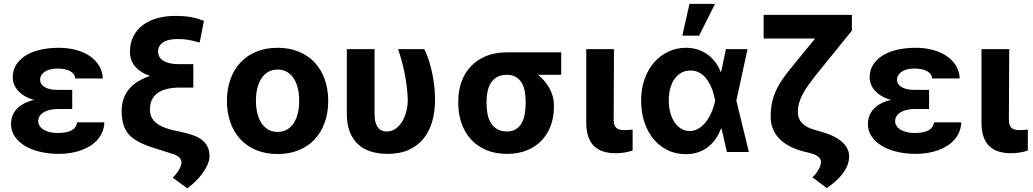

<svg xmlns="http://www.w3.org/2000/svg" viewBox="-20 -806 5475 1018"><path d="M38.4 -148.4Q38.4 -170.5 45.6 -190.5Q52.9 -210.6 67.8 -227.1Q82.7 -243.6 105.8 -256.2Q128.9 -268.8 160.5 -276.3Q131.7 -284.4 110.6 -297.1Q89.5 -309.7 75.5 -325.3Q61.4 -340.9 54.5 -359Q47.6 -377.1 47.6 -395.6Q47.6 -433.6 65.9 -462.7Q84.2 -491.8 116.7 -511.9Q149.1 -532 193.9 -542.3Q238.6 -552.6 291.9 -552.6Q340.2 -552.6 381.9 -541.5Q423.7 -530.5 454.9 -509.6Q486.2 -488.6 504.8 -458.5Q523.4 -428.3 525.2 -389.9H379.3Q377.8 -403.4 370.2 -413.4Q362.6 -423.3 350.3 -429.7Q338.1 -436.1 321.4 -439.3Q304.7 -442.5 284.4 -442.5Q261.7 -442.5 244.7 -437.7Q227.6 -432.9 216.1 -424.7Q204.5 -416.5 198.5 -405.9Q192.5 -395.2 192.5 -383.5Q192.8 -359 217 -344.3Q241.1 -329.5 285.5 -329.5H362.9V-228H285.5Q265.6 -228 247.2 -224.1Q228.7 -220.2 214.3 -212.2Q199.9 -204.2 191.4 -191.9Q182.9 -179.7 182.5 -163Q182.9 -150.6 189.6 -139.4Q196.4 -128.2 209.3 -119.7Q222.3 -111.2 241.3 -106Q260.3 -100.9 284.8 -100.9Q335.6 -100.9 360.4 -115.2Q385.3 -129.6 389.2 -157.3H533.4Q532.3 -130 522.7 -106.7Q513.1 -83.5 496.8 -65Q480.5 -46.5 458.3 -32.5Q436.1 -18.5 409.8 -9.1Q383.5 0.4 353.7 5.1Q323.9 9.9 292.6 9.9Q239 9.9 192.6 -1.1Q146.3 -12.1 112 -32.7Q77.8 -53.3 58.1 -82.6Q38.4 -111.9 38.4 -148.4Z M775.6 -403.1Q724.8 -420.8 696.9 -452.8Q669 -484.7 669 -531.2Q669 -575.6 686.1 -611Q703.1 -646.3 734.6 -670.8Q766 -695.3 810.2 -708.5Q854.4 -721.6 909.1 -721.6Q934.3 -721.6 954.7 -720Q975.1 -718.4 993.1 -715.2Q1011 -712 1027.5 -707Q1044 -702.1 1061.4 -695.7L1038.7 -580.6Q1018.5 -585.9 1003.6 -589.5Q988.6 -593 975.9 -595.2Q963.1 -597.3 951 -598.2Q938.9 -599.1 925.1 -599.1Q870.4 -599.1 844.3 -581.1Q818.2 -563.2 818.2 -532.3Q818.2 -518.5 824.4 -506.2Q830.6 -494 844.1 -485.1Q857.6 -476.2 878.6 -471.1Q899.5 -465.9 929.3 -465.9H1005V-341.6H933.6Q855.5 -341.6 815.2 -312.3Q774.9 -283 774.9 -225.9Q774.9 -201 784.4 -183.1Q794 -165.1 810.4 -152.3Q826.7 -139.6 848.5 -131Q870.4 -122.5 894.9 -116.5L944.2 -105.5Q974.1 -99.1 1000.9 -90Q1027.7 -81 1047.8 -66.4Q1067.8 -51.8 1079.5 -30Q1091.3 -8.2 1090.6 23.8Q1090.2 45.1 1079.5 68.9Q1068.9 92.7 1052 115.4Q1035.2 138.1 1014.2 158.2Q993.3 178.3 972.3 192.5L896 136Q908 124.3 916.7 112.6Q925.4 100.9 931.1 90.2Q936.8 79.5 939.5 70.5Q942.1 61.4 942.1 54.7Q942.1 39.8 929.5 27.7Q916.9 15.6 887.8 7.5L855.8 -2.5Q819.6 -13.8 788.2 -24Q756.7 -34.1 731.2 -46Q705.6 -57.9 685.7 -72.4Q665.8 -87 652.3 -107.2Q638.8 -127.5 631.9 -154.8Q625 -182.2 625 -218.8Q625 -252.8 635.1 -281.8Q645.2 -310.7 664.4 -333.8Q683.6 -356.9 711.6 -374.3Q739.7 -391.7 775.6 -403.1Z M1183.2 -270.6Q1183.2 -334.2 1201.9 -386Q1220.5 -437.9 1255.3 -475Q1290.1 -512.1 1339.8 -532.3Q1389.6 -552.6 1451.7 -552.6Q1513.8 -552.6 1563.6 -532.3Q1613.3 -512.1 1648.1 -475Q1682.9 -437.9 1701.5 -386Q1720.2 -334.2 1720.2 -270.6Q1720.2 -207.7 1701.5 -155.9Q1682.9 -104 1648.1 -66.9Q1613.3 -29.8 1563.6 -9.6Q1513.8 10.7 1451.7 10.7Q1389.6 10.7 1339.8 -9.6Q1290.1 -29.8 1255.3 -66.9Q1220.5 -104 1201.9 -155.9Q1183.2 -207.7 1183.2 -270.6ZM1337 -271.7Q1337 -236.2 1344.3 -205.8Q1351.6 -175.4 1366.1 -153.4Q1380.7 -131.4 1402.2 -119Q1423.7 -106.5 1452.4 -106.5Q1480.5 -106.5 1501.8 -119Q1523.1 -131.4 1537.5 -153.4Q1551.8 -175.4 1559.1 -205.8Q1566.4 -236.2 1566.4 -271.7Q1566.4 -307.5 1559.1 -337.7Q1551.8 -367.9 1537.5 -390.1Q1523.1 -412.3 1501.8 -424.7Q1480.5 -437.1 1452.4 -437.1Q1423.7 -437.1 1402.2 -424.7Q1380.7 -412.3 1366.1 -390.1Q1351.6 -367.9 1344.3 -337.7Q1337 -307.5 1337 -271.7Z M1965.9 -545.5V-201.7Q1965.9 -175.1 1971.1 -157.3Q1976.2 -139.6 1984.9 -128.7Q1993.6 -117.9 2005.3 -113.3Q2017 -108.7 2029.8 -108.7Q2055.8 -108.7 2076.5 -123Q2097.3 -137.4 2111.9 -161Q2126.4 -184.7 2134.2 -215Q2142 -245.4 2142 -277Q2141 -309.7 2136.9 -344.3Q2132.8 -378.9 2126.1 -413.5Q2119.3 -448.2 2110.3 -481.7Q2101.2 -515.3 2090.6 -545.5H2229.8Q2241.1 -523.1 2251.4 -492.9Q2261.7 -462.7 2269.5 -427.7Q2277.3 -392.8 2282 -354.4Q2286.6 -316.1 2286.6 -277Q2286.6 -216.6 2272.2 -164.2Q2257.8 -111.9 2227.3 -73.2Q2196.7 -34.4 2149 -12.3Q2101.2 9.9 2034.4 9.9Q1985.8 9.9 1946 -2.7Q1906.2 -15.3 1878 -41.4Q1849.8 -67.5 1834.3 -107.6Q1818.9 -147.7 1818.9 -203.1V-545.5Z M2409.8 -269.9Q2409.8 -324.9 2426.8 -372.3Q2443.9 -419.7 2476.6 -454.4Q2509.2 -489 2557 -508.7Q2604.8 -528.4 2666.9 -528.4H2955.6V-409.4H2832Q2850.1 -395.2 2865.8 -377.3Q2881.4 -359.4 2892.8 -339Q2904.1 -318.5 2910.5 -295.6Q2916.9 -272.7 2916.9 -248.6V-238.6Q2916.9 -186.1 2900.4 -140.8Q2883.9 -95.5 2852.3 -62Q2820.7 -28.4 2774.3 -9.2Q2728 9.9 2668.3 9.9Q2606.2 9.9 2558.1 -10.5Q2509.9 -30.9 2477.1 -66.9Q2444.2 -103 2427 -152.2Q2409.8 -201.3 2409.8 -258.5ZM2559.7 -258.5Q2559.7 -227.6 2565.2 -200.3Q2570.7 -172.9 2583.5 -152.7Q2596.2 -132.5 2617 -120.7Q2637.8 -109 2668.3 -109Q2696 -109 2714.8 -120.7Q2733.7 -132.5 2745.4 -152.7Q2757.1 -172.9 2762.1 -200.3Q2767 -227.6 2767 -258.5V-269.9Q2767 -298.3 2762.1 -323.5Q2757.1 -348.7 2745.4 -367.9Q2733.7 -387.1 2714.5 -398.3Q2695.3 -409.4 2666.9 -409.4Q2637.4 -409.4 2617 -398.3Q2596.6 -387.1 2584 -367.9Q2571.4 -348.7 2565.5 -323.5Q2559.7 -298.3 2559.7 -269.9Z M3088.4 -545.5H3235.4L3233.7 -170.8Q3233.7 -154.5 3237.6 -143.8Q3241.5 -133.2 3248.6 -127.1Q3255.7 -121.1 3266.5 -118.6Q3277.3 -116.1 3291.2 -116.1Q3305.4 -116.1 3315.7 -117.2Q3326 -118.3 3334.2 -119V-7.8Q3315.3 -1.4 3292.6 2.5Q3269.9 6.4 3244.3 6.4Q3208.5 6.4 3179.7 -2.5Q3150.9 -11.4 3130.7 -30.5Q3110.4 -49.7 3099.6 -79.9Q3088.8 -110.1 3088.4 -152.7Z M3379.3 -272.7Q3379.3 -334.9 3397.5 -386.4Q3415.8 -437.9 3447.8 -474.8Q3479.8 -511.7 3523.3 -532.1Q3566.8 -552.6 3616.8 -552.6Q3649.9 -552.6 3678.4 -543.5Q3707 -534.4 3730.5 -517.8Q3753.9 -501.1 3771.8 -477.5Q3789.8 -453.8 3801.1 -424.7H3803.6L3828.8 -545.5H3943.5L3884.2 -272.7L3950.6 0H3834.2L3805.8 -124.3H3802.9Q3791.9 -95.2 3774.9 -70.3Q3757.8 -45.5 3734.6 -27.2Q3711.3 -8.9 3681.3 1.4Q3651.3 11.7 3614.3 11.4Q3562.9 11 3519.7 -9.9Q3476.6 -30.9 3445.3 -68.4Q3414.1 -105.8 3396.7 -158Q3379.3 -210.2 3379.3 -272.7ZM3636.7 -111.5Q3655.9 -111.5 3672.2 -118.6Q3688.6 -125.7 3702.4 -137.8Q3716.3 -149.9 3727.5 -165.8Q3738.6 -181.8 3747.3 -199.6Q3756 -217.3 3762.1 -235.8Q3768.1 -254.3 3771.7 -271.3L3772 -272.7L3771.7 -274.1Q3768.1 -292.3 3762.8 -310.9Q3757.5 -329.5 3749.6 -347.1Q3741.8 -364.7 3731.5 -380.1Q3721.2 -395.6 3707.9 -407.1Q3694.6 -418.7 3678.1 -425.4Q3661.6 -432.2 3641.3 -432.2Q3614.3 -432.2 3592.9 -420.5Q3571.4 -408.7 3556.5 -387.6Q3541.5 -366.5 3533.7 -337.5Q3525.9 -308.6 3525.9 -273.8Q3525.9 -238.6 3533.9 -208.8Q3541.9 -179 3556.5 -157.5Q3571 -136 3591.4 -123.8Q3611.9 -111.5 3636.7 -111.5ZM3597.7 -616.8 3635.7 -785.5H3771L3686.8 -616.8Z M4028.8 -727.3H4496.8V-643.5L4314.3 -418.3Q4289.4 -387.1 4270.1 -360.6Q4250.7 -334.2 4237.4 -309.7Q4224.1 -285.2 4217.2 -261Q4210.2 -236.9 4210.2 -210.2Q4210.2 -177.2 4232.2 -153.8Q4254.3 -130.3 4296.2 -118.6L4335.2 -107.2Q4407.3 -87 4444.8 -53.4Q4482.2 -19.9 4482.2 23.1Q4482.2 66.1 4451.7 109.2Q4421.2 152.3 4363.6 191.1L4287.6 134.2Q4311.1 111.2 4321.7 90.2Q4332.4 69.2 4333.1 53.3Q4333.8 38 4319.4 25.7Q4305 13.5 4278.1 6.4L4241.5 -2.8Q4199.2 -13.5 4166.5 -30.7Q4133.9 -47.9 4111.5 -71.4Q4089.1 -94.8 4077.6 -123.8Q4066.1 -152.7 4066.1 -186.8Q4066.1 -218 4070.1 -244.3Q4074.2 -270.6 4082 -294.4Q4089.8 -318.2 4101.4 -340.2Q4112.9 -362.2 4128 -384.4Q4143.1 -406.6 4161.6 -429.9Q4180 -453.1 4201.7 -479.4L4301.8 -601.6H4028.8Z M4581.7 -148.4Q4581.7 -170.5 4589 -190.5Q4596.2 -210.6 4611.2 -227.1Q4626.1 -243.6 4649.1 -256.2Q4672.2 -268.8 4703.8 -276.3Q4675.1 -284.4 4653.9 -297.1Q4632.8 -309.7 4618.8 -325.3Q4604.8 -340.9 4597.8 -359Q4590.9 -377.1 4590.9 -395.6Q4590.9 -433.6 4609.2 -462.7Q4627.5 -491.8 4660 -511.9Q4692.5 -532 4737.2 -542.3Q4782 -552.6 4835.2 -552.6Q4883.5 -552.6 4925.2 -541.5Q4967 -530.5 4998.2 -509.6Q5029.5 -488.6 5048.1 -458.5Q5066.8 -428.3 5068.5 -389.9H4922.6Q4921.2 -403.4 4913.5 -413.4Q4905.9 -423.3 4893.6 -429.7Q4881.4 -436.1 4864.7 -439.3Q4848 -442.5 4827.8 -442.5Q4805 -442.5 4788 -437.7Q4771 -432.9 4759.4 -424.7Q4747.9 -416.5 4741.8 -405.9Q4735.8 -395.2 4735.8 -383.5Q4736.2 -359 4760.3 -344.3Q4784.4 -329.5 4828.8 -329.5H4906.2V-228H4828.8Q4808.9 -228 4790.5 -224.1Q4772 -220.2 4757.6 -212.2Q4743.3 -204.2 4734.7 -191.9Q4726.2 -179.7 4725.9 -163Q4726.2 -150.6 4733 -139.4Q4739.7 -128.2 4752.7 -119.7Q4765.6 -111.2 4784.6 -106Q4803.6 -100.9 4828.1 -100.9Q4878.9 -100.9 4903.8 -115.2Q4928.6 -129.6 4932.5 -157.3H5076.7Q5075.6 -130 5066.1 -106.7Q5056.5 -83.5 5040.1 -65Q5023.8 -46.5 5001.6 -32.5Q4979.4 -18.5 4953.1 -9.1Q4926.8 0.4 4897 5.1Q4867.2 9.9 4835.9 9.9Q4782.3 9.9 4736 -1.1Q4689.6 -12.1 4655.4 -32.7Q4621.1 -53.3 4601.4 -82.6Q4581.7 -111.9 4581.7 -148.4Z M5183.9 -545.5H5331L5329.2 -170.8Q5329.2 -154.5 5333.1 -143.8Q5337 -133.2 5344.1 -127.1Q5351.2 -121.1 5362 -118.6Q5372.9 -116.1 5386.7 -116.1Q5400.9 -116.1 5411.2 -117.2Q5421.5 -118.3 5429.7 -119V-7.8Q5410.9 -1.4 5388.1 2.5Q5365.4 6.4 5339.8 6.4Q5304 6.4 5275.2 -2.5Q5246.4 -11.4 5226.2 -30.5Q5206 -49.7 5195.1 -79.9Q5184.3 -110.1 5183.9 -152.7Z"/></svg>

Font: Cannonade
Style: Bold
Weight: 700
Designer: Rasmus Andersson
Foundry: rsms
Version: Version 3.012;git-f93a4a705